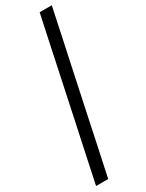

<svg xmlns="http://www.w3.org/2000/svg" viewBox="-243 -819 770 1010"><g transform="rotate(-30 141.5 -314.0)"><path d="M9.5 156.5Q28 69 45 -11.2Q62 -91.5 79.5 -172.5L139.5 -454.5Q156.5 -535.5 173.5 -615.5Q190.5 -695.5 209.5 -783.5H283Q264.5 -695.5 247.5 -615.5Q230.5 -535.5 213 -454.5L153 -172.5Q136 -91.5 119 -11.2Q102 69 83 156.5Z"/></g></svg>

Font: Commissioner
Style: Italic
Weight: 400
Italic angle: -12°
Designer: Kostas Bartsokas
Foundry: Kostas Bartsokas
Version: Version 1.000; ttfautohint (v1.8.3)